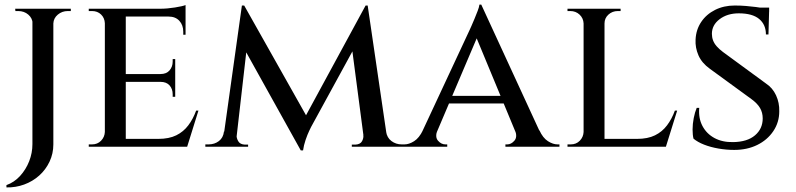

<svg xmlns="http://www.w3.org/2000/svg" viewBox="-20 -638 3460 835"><path d="M212 -600V-10Q212 30 195.5 65Q179 100 150.5 125.5Q122 151 85 164.5Q48 178 8 177V167Q42 155 67.5 127Q93 99 107 63Q121 27 121 -11V-600ZM125 -600V-536H122Q121 -559 103 -574.5Q85 -590 59 -590H47L46 -600ZM288 -600V-590H275Q250 -590 231.5 -574.5Q213 -559 212 -536H209V-600Z M527 -600V0H436V-600ZM784 -34 791 0H525V-34ZM742 -316V-282H525V-316ZM787 -600V-566H525V-600ZM843 -157 794 0H635L668 -34Q715 -34 746.5 -49.5Q778 -65 799 -93Q820 -121 833 -157ZM742 -284V-217H731V-228Q731 -251 717.5 -266.5Q704 -282 678 -282V-284ZM742 -381V-314H678V-316Q704 -316 717.5 -332Q731 -348 731 -370V-381ZM787 -569V-487H777V-500Q777 -529 760 -547.5Q743 -566 713 -566V-569ZM787 -616V-590L676 -600Q707 -600 741 -605.5Q775 -611 787 -616ZM438 -64 449 0H366V-10Q366 -10 372.5 -10Q379 -10 380 -10Q404 -10 419.5 -26Q435 -42 436 -64ZM438 -537H436Q435 -560 419.5 -575Q404 -590 380 -590Q379 -590 372.5 -590Q366 -590 366 -590V-600H449Z M1570 -614 1579 -536 1333 -86Q1333 -86 1325 -69.5Q1317 -53 1309 -29.5Q1301 -6 1298 16H1288L1266 -54ZM975 -66V0H873V-10Q873 -10 880 -10Q887 -10 887 -10Q913 -10 932 -24.5Q951 -39 954 -66ZM1009 -51Q1008 -38 1016 -24Q1024 -10 1045 -9H1059V0H1001L1003 -51ZM1032 -614H1042L1066 -542L1004 0H946ZM1042 -614 1322 -117 1288 16 1021 -464ZM1579 -614 1669 0H1567L1507 -457L1570 -614ZM1639 -66H1659Q1663 -39 1682.5 -24.5Q1702 -10 1727 -10Q1727 -10 1734 -10Q1741 -10 1741 -10V0H1639ZM1560 -51H1567L1569 0H1510V-9H1525Q1547 -10 1554.5 -24Q1562 -38 1560 -51Z M2073 -618 2355 -6H2246L2042 -498ZM1882 -71Q1871 -42 1885 -26Q1899 -10 1917 -10H1925V0H1731V-10Q1731 -10 1735 -10Q1739 -10 1739 -10Q1759 -10 1781 -24Q1803 -38 1819 -71ZM2073 -618 2079 -532 1854 -3H1787L2023 -509Q2024 -511 2030 -524.5Q2036 -538 2043.5 -556Q2051 -574 2057.5 -591Q2064 -608 2065 -618ZM2181 -221V-188H1919V-221ZM2220 -71H2326Q2341 -38 2363 -24Q2385 -10 2405 -10Q2405 -10 2409 -10Q2413 -10 2413 -10V0H2178V-10H2186Q2203 -10 2217 -26Q2231 -42 2220 -71Z M2609 -600V0H2518V-600ZM2866 -34 2873 0H2607V-34ZM2925 -157 2876 0H2717L2750 -34Q2797 -34 2828.5 -49.5Q2860 -65 2881 -93Q2902 -121 2915 -157ZM2520 -64 2531 0H2448V-10Q2448 -10 2454.5 -10Q2461 -10 2462 -10Q2486 -10 2501.5 -26Q2517 -42 2518 -64ZM2606 -536V-600H2679V-590Q2678 -590 2672.5 -590Q2667 -590 2667 -590Q2643 -590 2626 -574.5Q2609 -559 2609 -536ZM2520 -536H2518Q2517 -559 2500.5 -574.5Q2484 -590 2460 -590Q2460 -590 2454 -590Q2448 -590 2448 -590V-600H2520Z M3175 -614Q3201 -614 3224.5 -612Q3248 -610 3267.5 -607.5Q3287 -605 3302 -601.5Q3317 -598 3325 -595L3322 -488H3311Q3311 -531 3281.5 -555.5Q3252 -580 3193 -580Q3143 -580 3109.5 -554.5Q3076 -529 3076 -491Q3076 -476 3081 -462.5Q3086 -449 3097 -436.5Q3108 -424 3124 -412L3311 -275Q3340 -256 3355 -223.5Q3370 -191 3369 -154Q3369 -106 3343 -67.5Q3317 -29 3273 -7.5Q3229 14 3173 14Q3139 14 3104.5 8Q3070 2 3042 -9Q3014 -20 2996 -35Q2992 -51 2992 -75Q2992 -99 2997 -124.5Q3002 -150 3010 -169H3021Q3017 -124 3035 -90Q3053 -56 3087.5 -37.5Q3122 -19 3169 -20Q3230 -21 3263.5 -49.5Q3297 -78 3297 -123Q3297 -148 3285.5 -168Q3274 -188 3248 -207L3067 -339Q3032 -364 3017.5 -397.5Q3003 -431 3005 -466Q3007 -509 3029.5 -542.5Q3052 -576 3090 -595Q3128 -614 3175 -614ZM3325 -605V-587H3242V-605Z"/></svg>

Font: Cinzel Medium
Style: Regular
Weight: 500
Designer: Natanael Gama
Version: Version 2.000